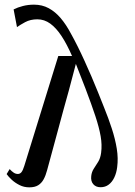

<svg xmlns="http://www.w3.org/2000/svg" viewBox="-20 -790 582 825"><path d="M84.5 -77.5 230.5 -549.5H289.5Q267.5 -600 244.5 -635Q221.5 -670 196 -688.5Q170.5 -707 140.5 -707Q110.5 -707 88 -694.8Q65.5 -682.5 53 -673.5L38.5 -749.5Q56 -758.5 78.5 -764.2Q101 -770 126 -770Q161 -770 189.2 -754.8Q217.5 -739.5 241 -711.8Q264.5 -684 284.5 -646Q298.5 -621 313.5 -591Q328.5 -561 343.2 -528.5Q358 -496 372.8 -461.8Q387.5 -427.5 401.2 -393.5Q415 -359.5 427.5 -327.5Q446 -282 460.5 -237.5Q475 -193 481.8 -151.2Q488.5 -109.5 483.5 -72Q480.5 -47 471.2 -27.5Q462 -8 447.2 3.2Q432.5 14.5 412 14.5Q392 14.5 380.8 1.5Q369.5 -11.5 372 -33.5Q374 -51.5 383.2 -65.5Q392.5 -79.5 402 -95Q411.5 -110.5 414.5 -133.5Q419 -167 412.5 -204.5Q406 -242 389.8 -291.2Q373.5 -340.5 347.5 -409L306 -515.5L276 -402Q264 -360 252.2 -316.2Q240.5 -272.5 228.5 -228.5Q216.5 -184.5 205 -141.8Q193.5 -99 182.5 -59Q176.5 -36 167.5 -19.5Q158.5 -3 144 6Q129.5 15 106 15Q83 15 63.8 5.2Q44.5 -4.5 30.2 -17.8Q16 -31 8.5 -42L21.5 -63.5Q30.5 -53.5 39 -48Q47.5 -42.5 56.5 -42.5Q66 -42.5 72.2 -50.2Q78.5 -58 84.5 -77.5Z"/></svg>

Font: Merriweather 96pt
Style: Italic
Weight: 400
Italic angle: -7.8°
Version: Version 2.101